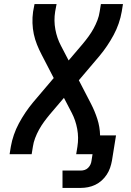

<svg xmlns="http://www.w3.org/2000/svg" viewBox="-20 -755 640 940"><path d="M286 165V80H376Q385 80 394.5 77Q404 74 411.5 66.5Q419 59 423 50Q427 41 428 32L433 0H353L359 -37Q366 -81 358 -124Q350 -167 331 -203L293 -276L224 -195Q209 -177 195.5 -158.5Q182 -140 171 -120Q160 -100 152 -79Q144 -58 141 -37L135 0H27L33 -37Q38 -66 48 -95Q58 -124 72.5 -151Q87 -178 104.5 -204Q122 -230 142 -254L243 -373L183 -489Q171 -512 161 -537Q151 -562 145.5 -588Q140 -614 139 -642Q138 -670 142 -698L149 -735H257L250 -698Q243 -654 251 -611Q259 -568 278 -532L316 -459L385 -540Q400 -558 413.5 -576.5Q427 -595 438 -615Q449 -635 457 -656Q465 -677 468 -698L474 -735H582L576 -698Q571 -669 561 -640Q551 -611 536.5 -584Q522 -557 504.5 -531Q487 -505 467 -481L366 -362L426 -246Q444 -211 456.5 -172.5Q469 -134 470 -92H548L528 32Q525 49 519 66.5Q513 84 502.5 100Q492 116 477.5 129Q463 142 446 150Q429 158 411 161.5Q393 165 376 165Z"/></svg>

Font: Iosevka Curly SmBdExObl
Style: Regular
Weight: 600
Width: 7
Italic angle: -9°
Monospace: yes
Designer: Belleve Invis
Foundry: Belleve Invis
Version: Version 11.1.0; ttfautohint (v1.8.3)